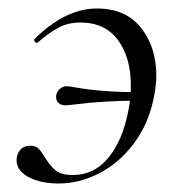

<svg xmlns="http://www.w3.org/2000/svg" viewBox="-20 -419 415 452"><path d="M19 -42Q19 -56 27.5 -66Q36 -76 51 -76Q64 -76 70.5 -69.5Q77 -63 86 -48Q99 -27 112 -17Q125 -7 151 -7Q202 -7 235 -47.5Q268 -88 281 -153Q288 -184 288 -218Q288 -284 257.5 -325Q227 -366 169 -366Q140 -366 117 -353.5Q94 -341 69 -319L67 -318Q64 -318 61.5 -321.5Q59 -325 61 -327Q134 -399 208 -399Q276 -399 312 -353.5Q348 -308 348 -241Q348 -217 341 -184Q328 -124 293.5 -79Q259 -34 212.5 -10.5Q166 13 118 13Q76 13 47.5 -2Q19 -17 19 -42ZM112 -191Q112 -201 119.5 -208.5Q127 -216 137 -216Q144 -216 159 -213Q220 -202 307 -202V-182Q224 -182 155 -173L135 -171Q124 -171 118 -176.5Q112 -182 112 -191Z"/></svg>

Font: Cormorant Infant
Style: Italic
Weight: 400
Italic angle: -10°
Designer: Christian Thalmann (Catharsis Fonts)
Foundry: Catharsis Fonts
Version: Version 4.000